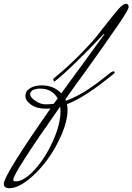

<svg xmlns="http://www.w3.org/2000/svg" viewBox="-211 -547 698 1012"><path d="M72 0 93 -28Q64 -80 0 -80Q-22 -80 -37 -72.5Q-52 -65 -52 -49.5Q-52 -34 -24.5 -15.5Q3 3 28.5 3Q54 3 72 0ZM108 37Q108 29 106 15Q-141 366 -141 400Q-141 409 -129 409Q-84 409 -27.5 346.5Q29 284 68.5 195.5Q108 107 108 37ZM393 -162Q239 -34 142 2Q145 16 145 31Q145 89 113.5 162.5Q82 236 36 298Q-10 360 -64.5 402.5Q-119 445 -162 445Q-191 445 -191 422Q-191 377 55 25Q40 26 34 26Q-17 26 -47 5Q-77 -16 -77 -41.5Q-77 -67 -52.5 -82Q-28 -97 8 -97Q73 -97 112 -55L339 -366Q339 -368 336 -368Q249 -276 183.5 -213Q118 -150 96 -133L74 -116L69 -131Q145 -193 210 -259Q275 -325 302 -360L329 -395Q398 -482 414 -500Q439 -527 453 -527Q467 -527 467 -510Q467 -495 408 -410Q349 -325 316 -278Q213 -133 188 -100L134 -24L137 -16Q212 -43 301 -109L374 -166Q382 -171 387.5 -171Q393 -171 393 -164Z"/></svg>

Font: Mrs Saint Delafield
Style: Regular
Weight: 400
Designer: Alejandro Paul
Foundry: Alejandro Paul
Version: Version 1.000